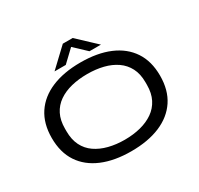

<svg xmlns="http://www.w3.org/2000/svg" viewBox="-180 -1097 1384 1333"><g transform="rotate(-30 512.0 -430.5)"><path d="M512 12Q378 12 280.5 -29Q183 -70 130.5 -149Q78 -228 78 -344Q78 -459 130.5 -538Q183 -617 280.5 -658Q378 -699 512 -699Q647 -699 744 -658Q841 -617 893.5 -538Q946 -459 946 -344Q946 -228 893.5 -149Q841 -70 744 -29Q647 12 512 12ZM512 -80Q581 -80 639.5 -95Q698 -110 742 -140.5Q786 -171 810.5 -219Q835 -267 835 -333V-355Q835 -421 810.5 -468.5Q786 -516 742 -546.5Q698 -577 639.5 -591.5Q581 -606 512 -606Q444 -606 385 -591.5Q326 -577 282 -546.5Q238 -516 214 -468.5Q190 -421 190 -355V-333Q190 -267 214 -219Q238 -171 282 -140.5Q326 -110 385 -95Q444 -80 512 -80ZM326 -735 472 -873H551L698 -735H606L487 -847H534L416 -735Z"/></g></svg>

Font: Archivo Expanded
Style: Regular
Weight: 400
Width: 7
Designer: Hector Gatti
Foundry: Omnibus-Type
Version: Version 2.001